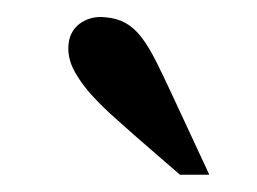

<svg xmlns="http://www.w3.org/2000/svg" viewBox="-20 -821 297 222"><path d="M222 -619 182 -705Q170 -731 161 -749Q152 -767 143.5 -778Q135 -789 125 -794.5Q115 -800 102 -801Q93 -802 85.5 -800Q78 -798 72 -793.5Q66 -789 62.5 -782Q59 -775 59 -765Q59 -751 67 -737Q75 -723 87 -710Q99 -697 112 -685.5Q125 -674 135 -665L188 -619Z"/></svg>

Font: GradeGX
Style: Regular
Weight: 100
Width: 1
Designer: Adam Twardoch
Foundry: Adam Twardoch
Version: Version 2.002; DEVELOPMENT